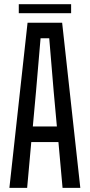

<svg xmlns="http://www.w3.org/2000/svg" viewBox="-20 -910 434 930"><path d="M25.5 0 113.5 -800H281L369 0H283L263 -222H131.5L111.5 0ZM139 -297.5H255.5L240 -467.5L218.5 -724.5H176.5L154.5 -467.5ZM71 -889.5H324.5V-846H71Z"/></svg>

Font: Big Shoulders
Style: Regular
Weight: 400
Designer: Patric King
Foundry: XO Type Co
Version: Version 2.002